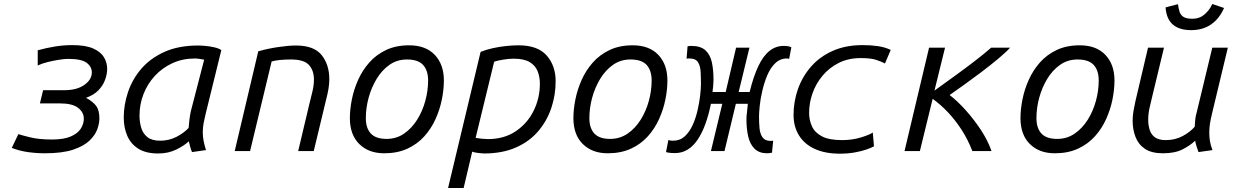

<svg xmlns="http://www.w3.org/2000/svg" viewBox="-20 -757 6200 962"><path d="M205 11Q162 11 119.5 5Q77 -1 39 -16L72 -85Q83 -81 128.5 -69.5Q174 -58 240 -58Q299 -58 334 -73Q369 -88 384.5 -112Q400 -136 400 -163Q400 -194 371.5 -216.5Q343 -239 279 -239H180L196 -305H301Q365 -305 402.5 -331.5Q440 -358 440 -394Q440 -423 414 -442.5Q388 -462 321 -462Q305 -462 278.5 -458Q252 -454 222.5 -447Q193 -440 169 -429V-505Q212 -517 255.5 -524Q299 -531 342 -531Q409 -531 447 -514Q485 -497 501 -470Q517 -443 517 -412Q517 -386 506.5 -357Q496 -328 472.5 -304Q449 -280 411 -267Q447 -247 462.5 -225.5Q478 -204 478 -163Q478 -139 467.5 -109.5Q457 -80 428.5 -52.5Q400 -25 346 -7Q292 11 205 11Z M772 12Q711 12 673 -12Q635 -36 617.5 -77Q600 -118 600 -168Q600 -232 621.5 -296Q643 -360 688 -412.5Q733 -465 804 -497Q875 -529 973 -529Q987 -529 1009 -527Q1031 -525 1053.5 -520Q1076 -515 1089 -506L1010 -185Q1004 -160 1000 -139Q996 -118 996 -93Q996 -73 1000 -52Q1004 -31 1012 -5L942 5Q937 -7 933.5 -19.5Q930 -32 926 -49Q904 -28 864 -8Q824 12 772 12ZM782 -52Q827 -52 864.5 -71.5Q902 -91 925 -116Q926 -133 929 -156.5Q932 -180 936 -199L1003 -458Q999 -459 982.5 -461.5Q966 -464 958 -464Q895 -464 844 -440.5Q793 -417 756 -377Q719 -337 699 -285.5Q679 -234 679 -178Q679 -146 687.5 -117Q696 -88 718.5 -70Q741 -52 782 -52Z M1156 0 1274 -500Q1324 -514 1375.5 -521.5Q1427 -529 1463 -529Q1553 -529 1591.5 -481Q1630 -433 1630 -360Q1630 -336 1625.5 -310Q1621 -284 1614 -258L1552 0H1474L1530 -236Q1538 -267 1545.5 -299Q1553 -331 1553 -359Q1553 -403 1528.5 -431Q1504 -459 1437 -459Q1409 -459 1383 -456.5Q1357 -454 1341 -449L1233 0Z M1905 11Q1827 11 1780 -35.5Q1733 -82 1733 -165Q1733 -209 1743 -259Q1753 -309 1774.5 -357Q1796 -405 1830.5 -444Q1865 -483 1914.5 -506.5Q1964 -530 2030 -530Q2113 -530 2158.5 -482Q2204 -434 2204 -354Q2204 -309 2194 -259Q2184 -209 2162.5 -161Q2141 -113 2106 -74Q2071 -35 2021 -12Q1971 11 1905 11ZM1917 -61Q1966 -61 2004.5 -87.5Q2043 -114 2070 -157Q2097 -200 2111 -251.5Q2125 -303 2125 -354Q2125 -404 2100 -431.5Q2075 -459 2019 -459Q1970 -459 1932 -432.5Q1894 -406 1867.5 -362.5Q1841 -319 1827 -267.5Q1813 -216 1813 -165Q1813 -115 1838 -88Q1863 -61 1917 -61Z M2225 185 2388 -497Q2415 -508 2448.5 -515.5Q2482 -523 2516 -526.5Q2550 -530 2578 -530Q2674 -530 2719 -479Q2764 -428 2764 -350Q2764 -281 2742.5 -216.5Q2721 -152 2677 -100Q2633 -48 2565 -18Q2497 12 2404 12Q2397 12 2376.5 9.5Q2356 7 2346 3L2303 185ZM2424 -60Q2505 -60 2563.5 -99Q2622 -138 2653.5 -201.5Q2685 -265 2685 -338Q2685 -371 2674 -399.5Q2663 -428 2634.5 -445.5Q2606 -463 2554 -463Q2529 -463 2500 -458Q2471 -453 2456 -448L2363 -66Q2374 -64 2393.5 -62Q2413 -60 2424 -60Z M3025 11Q2947 11 2900 -35.5Q2853 -82 2853 -165Q2853 -209 2863 -259Q2873 -309 2894.5 -357Q2916 -405 2950.5 -444Q2985 -483 3034.5 -506.5Q3084 -530 3150 -530Q3233 -530 3278.5 -482Q3324 -434 3324 -354Q3324 -309 3314 -259Q3304 -209 3282.5 -161Q3261 -113 3226 -74Q3191 -35 3141 -12Q3091 11 3025 11ZM3037 -61Q3086 -61 3124.5 -87.5Q3163 -114 3190 -157Q3217 -200 3231 -251.5Q3245 -303 3245 -354Q3245 -404 3220 -431.5Q3195 -459 3139 -459Q3090 -459 3052 -432.5Q3014 -406 2987.5 -362.5Q2961 -319 2947 -267.5Q2933 -216 2933 -165Q2933 -115 2958 -88Q2983 -61 3037 -61Z M3824 11Q3784 11 3761 -11.5Q3738 -34 3729 -72.5Q3720 -111 3720 -160Q3720 -174 3723 -197.5Q3726 -221 3727 -237H3667L3610 0H3542L3599 -237H3542Q3531 -182 3514.5 -136.5Q3498 -91 3476 -58Q3454 -25 3425.5 -7.5Q3397 10 3362 10Q3345 10 3334 8.5Q3323 7 3317 5L3329 -56Q3335 -53 3341 -52.5Q3347 -52 3353 -52Q3387 -52 3411 -74Q3435 -96 3450.5 -130.5Q3466 -165 3475 -204Q3484 -243 3488 -278Q3492 -313 3492 -335Q3492 -367 3490.5 -396.5Q3489 -426 3477.5 -445Q3466 -464 3434 -464Q3431 -464 3427.5 -464Q3424 -464 3420 -463L3425 -525Q3429 -526 3434 -526.5Q3439 -527 3443 -527Q3491 -527 3515 -504.5Q3539 -482 3547 -443.5Q3555 -405 3555 -356Q3555 -346 3553.5 -328Q3552 -310 3550 -296H3616L3668 -518H3735L3681 -296H3736Q3755 -374 3779.5 -425.5Q3804 -477 3835.5 -502Q3867 -527 3906 -527Q3926 -527 3933 -524.5Q3940 -522 3945 -520L3934 -462Q3928 -464 3923 -464Q3889 -464 3864.5 -440.5Q3840 -417 3824.5 -380Q3809 -343 3799.5 -302Q3790 -261 3786.5 -226.5Q3783 -192 3783 -173Q3783 -143 3785.5 -115Q3788 -87 3800.5 -69Q3813 -51 3841 -51Q3845 -51 3849 -51.5Q3853 -52 3854 -52L3848 8Q3843 9 3837 10Q3831 11 3824 11Z M4188 13Q4114 13 4062 -11Q4010 -35 3983 -79Q3956 -123 3956 -181Q3956 -248 3978 -310.5Q4000 -373 4043.5 -423Q4087 -473 4152 -502Q4217 -531 4302 -531Q4343 -531 4378 -526Q4413 -521 4443 -507L4414 -439Q4395 -449 4368.5 -457.5Q4342 -466 4292 -466Q4231 -466 4183 -442Q4135 -418 4101.5 -378Q4068 -338 4051 -289.5Q4034 -241 4034 -191Q4034 -156 4048 -124.5Q4062 -93 4098 -74Q4134 -55 4199 -55Q4250 -55 4294 -68.5Q4338 -82 4353 -93L4359 -24Q4347 -17 4321.5 -8Q4296 1 4261.5 7Q4227 13 4188 13Z M4512 0 4635 -518H4715L4662 -303Q4712 -339 4764.5 -377Q4817 -415 4864.5 -451.5Q4912 -488 4946 -518H5041Q5019 -494 4980 -461.5Q4941 -429 4896 -395Q4851 -361 4809 -331Q4767 -301 4738 -281Q4777 -251 4818 -205.5Q4859 -160 4894 -107Q4929 -54 4948 0H4852Q4829 -59 4797.5 -107.5Q4766 -156 4729.5 -194.5Q4693 -233 4653 -262L4589 0Z M5265 11Q5187 11 5140 -35.5Q5093 -82 5093 -165Q5093 -209 5103 -259Q5113 -309 5134.5 -357Q5156 -405 5190.5 -444Q5225 -483 5274.5 -506.5Q5324 -530 5390 -530Q5473 -530 5518.5 -482Q5564 -434 5564 -354Q5564 -309 5554 -259Q5544 -209 5522.5 -161Q5501 -113 5466 -74Q5431 -35 5381 -12Q5331 11 5265 11ZM5277 -61Q5326 -61 5364.5 -87.5Q5403 -114 5430 -157Q5457 -200 5471 -251.5Q5485 -303 5485 -354Q5485 -404 5460 -431.5Q5435 -459 5379 -459Q5330 -459 5292 -432.5Q5254 -406 5227.5 -362.5Q5201 -319 5187 -267.5Q5173 -216 5173 -165Q5173 -115 5198 -88Q5223 -61 5277 -61Z M5807 11Q5750 11 5717 -11Q5684 -33 5669.5 -70.5Q5655 -108 5655 -152Q5655 -178 5659.5 -202.5Q5664 -227 5669 -250L5732 -518H5812L5753 -273Q5749 -254 5741 -222Q5733 -190 5733 -156Q5733 -131 5740 -107.5Q5747 -84 5766 -69.5Q5785 -55 5821 -55Q5868 -55 5906 -75.5Q5944 -96 5966 -122Q5967 -138 5968.5 -156Q5970 -174 5976 -194L6054 -518H6132L6052 -185Q6046 -160 6042.5 -138Q6039 -116 6039 -92Q6039 -72 6042 -51.5Q6045 -31 6055 -5L5985 5Q5981 -7 5976.5 -20Q5972 -33 5968 -52Q5946 -30 5907 -9.5Q5868 11 5807 11ZM5948 -606Q5889 -606 5856.5 -634Q5824 -662 5820 -720L5882 -736Q5885 -715 5890 -698.5Q5895 -682 5909.5 -672.5Q5924 -663 5955 -663Q5990 -663 6015.5 -685Q6041 -707 6054 -737L6113 -717Q6090 -664 6048.5 -635Q6007 -606 5948 -606Z"/></svg>

Font: Ubuntu Sans Mono
Style: Italic
Weight: 400
Italic angle: -13.5°
Monospace: yes
Designer: Dalton Maag Ltd
Foundry: Dalton Maag Ltd
Version: Version 1.006